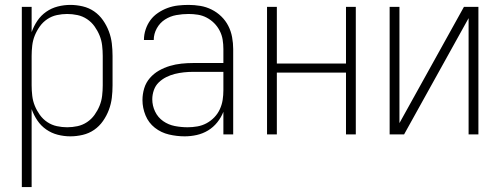

<svg xmlns="http://www.w3.org/2000/svg" viewBox="-20 -548 2040 783"><path d="M69 215V-520H109V-417Q118 -442 132.5 -463.5Q147 -485 168.5 -500Q190 -515 215.5 -521.5Q241 -528 267 -528Q292 -528 317.5 -522Q343 -516 364 -501.5Q385 -487 400 -465.5Q415 -444 424 -420Q433 -396 436 -371Q439 -346 439 -320V-200Q439 -174 436 -149Q433 -124 424 -100Q415 -76 400 -54.5Q385 -33 364 -18.5Q343 -4 317.5 2Q292 8 267 8Q241 8 215.5 1.5Q190 -5 168.5 -20Q147 -35 132.5 -56.5Q118 -78 109 -103V215ZM254 -29Q275 -29 296 -33.5Q317 -38 335 -50Q353 -62 365.5 -79.5Q378 -97 386 -116.5Q394 -136 396.5 -157.5Q399 -179 399 -200V-320Q399 -341 396.5 -362.5Q394 -384 386 -403.5Q378 -423 365.5 -440.5Q353 -458 335 -470Q317 -482 296 -486.5Q275 -491 254 -491Q233 -491 212 -486.5Q191 -482 173 -470Q155 -458 142.5 -440.5Q130 -423 122 -403.5Q114 -384 111.5 -362.5Q109 -341 109 -320V-200Q109 -179 111.5 -157.5Q114 -136 122 -116.5Q130 -97 142.5 -79.5Q155 -62 173 -50Q191 -38 212 -33.5Q233 -29 254 -29Z M733 8Q701 8 669 0.5Q637 -7 611.5 -27Q586 -47 573.5 -77.5Q561 -108 561 -140Q561 -164 568 -187.5Q575 -211 591 -229.5Q607 -248 628 -260Q649 -272 672.5 -279Q696 -286 720 -288.5Q744 -291 768 -291H891V-348Q891 -367 888 -386Q885 -405 876 -422.5Q867 -440 853.5 -453.5Q840 -467 823 -476Q806 -485 787 -488Q768 -491 749 -491Q724 -491 699 -486.5Q674 -482 653 -468.5Q632 -455 619.5 -432.5Q607 -410 607 -385H567Q567 -407 574 -428Q581 -449 593.5 -466Q606 -483 624.5 -495.5Q643 -508 663.5 -515.5Q684 -523 705.5 -525.5Q727 -528 749 -528Q773 -528 797 -524Q821 -520 843 -509Q865 -498 882.5 -481Q900 -464 911 -442.5Q922 -421 926.5 -396.5Q931 -372 931 -348V0H891V-92Q882 -69 866 -49Q850 -29 828.5 -16Q807 -3 782.5 2.5Q758 8 733 8ZM745 -29Q765 -29 785 -32.5Q805 -36 822.5 -45.5Q840 -55 854 -69.5Q868 -84 876.5 -102.5Q885 -121 888 -140.5Q891 -160 891 -180V-255H768Q749 -255 730 -253Q711 -251 693 -246.5Q675 -242 658 -233.5Q641 -225 627.5 -212Q614 -199 607.5 -180.5Q601 -162 601 -143Q601 -117 612.5 -93Q624 -69 645.5 -54Q667 -39 693 -34Q719 -29 745 -29Z M1069 0V-520H1109V-289H1391V-520H1431V0H1391V-252H1109V0Z M1569 0V-520H1609V-46L1872 -520H1931V0H1891V-474L1628 0Z"/></svg>

Font: Iosevka Extralight
Style: Regular
Weight: 200
Monospace: yes
Designer: Belleve Invis
Foundry: Belleve Invis
Version: Version 32.0.1; ttfautohint (v1.8.4)